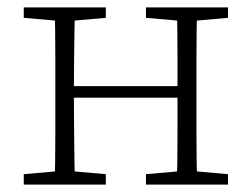

<svg xmlns="http://www.w3.org/2000/svg" viewBox="-20 -497 678 517"><path d="M127 0Q128 -25 128.5 -62.5Q129 -100 129 -140Q129 -180 129 -212V-265Q129 -297 129 -337Q129 -377 128.5 -415Q128 -453 127 -477H182Q181 -452 180.5 -414.5Q180 -377 179.5 -336Q179 -295 179 -259V-239Q179 -194 179.5 -148Q180 -102 180.5 -63.5Q181 -25 182 0ZM456 0Q457 -26 457.5 -64Q458 -102 458 -148Q458 -194 458 -239V-259Q458 -295 458 -335.5Q458 -376 457.5 -414.5Q457 -453 456 -477H511Q510 -453 509.5 -415Q509 -377 509 -337Q509 -297 509 -265V-212Q509 -180 509 -140Q509 -100 509.5 -62.5Q510 -25 511 0ZM44 0V-28L147 -37H163L265 -28V0ZM44 -449V-477H265V-449L163 -440H147ZM373 0V-28L476 -37H492L594 -28V0ZM373 -449V-477H594V-449L492 -440H476ZM156 -234V-265H481V-234Z"/></svg>

Font: Source Serif 4 18pt Light
Style: Regular
Weight: 300
Designer: Frank Grießhammer
Foundry: Adobe Systems Incorporated
Version: Version 4.004;hotconv 1.0.116;makeotfexe 2.5.65601